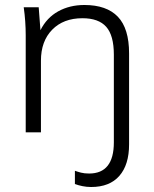

<svg xmlns="http://www.w3.org/2000/svg" viewBox="-20 -530 617 769"><path d="M83 0V-389Q83 -416 81 -444.5Q79 -473 75 -501H135L142 -409Q167 -459 213 -484.5Q259 -510 318 -510Q407 -510 452 -463Q497 -416 497 -316V48Q497 130 458 174.5Q419 219 345 219Q327 219 310 215.5Q293 212 280 207V154Q291 158 304.5 161.5Q318 165 337 165Q436 165 436 40V-311Q436 -388 405.5 -422.5Q375 -457 310 -457Q234 -457 189 -411Q144 -365 144 -287V0Z"/></svg>

Font: Mulish Light
Style: Regular
Weight: 300
Designer: Vernon Adams
Foundry: Vernon Adams
Version: Version 3.603; ttfautohint (v1.8.3)